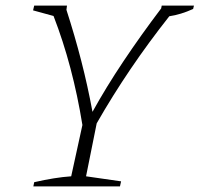

<svg xmlns="http://www.w3.org/2000/svg" viewBox="-20 -665 712 685"><path d="M99 0 102 -15Q176 -32 234 -36L274 -219Q240 -430 171 -608L98 -628L102 -645H219L217 -630Q247 -537 270 -447.5Q293 -358 310 -266Q358 -353 420.5 -446.5Q483 -540 555 -635L557 -645H672L669 -633Q625 -613 584 -607Q437 -421 325 -225L287 -36L412 -18L408 0Z"/></svg>

Font: Piazzolla SC ExtraLight
Style: Italic
Weight: 200
Italic angle: -11.3°
Designer: Juan Pablo del Peral
Foundry: Huerta Tipografica
Version: Version 1.330